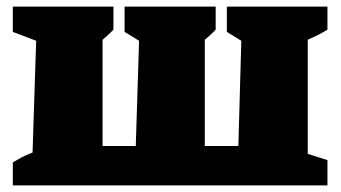

<svg xmlns="http://www.w3.org/2000/svg" viewBox="-20 -564 1037 584"><path d="M976 -474Q964 -466 948 -458Q932 -450 916 -443V-96L976 -77V0H19V-70Q32 -78 45 -85Q58 -92 79 -100L90 -440L19 -467V-544H325V-474Q318 -466 309 -458Q300 -450 292 -443V-120H393L403 -440L359 -467V-544H636V-474Q629 -466 619.5 -457.5Q610 -449 603 -443V-120H705L714 -440L670 -467V-544H976Z"/></svg>

Font: Piazzolla SC Black
Style: Regular
Weight: 900
Designer: Juan Pablo del Peral
Foundry: Huerta Tipografica
Version: Version 1.330